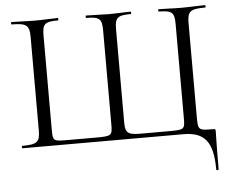

<svg xmlns="http://www.w3.org/2000/svg" viewBox="-55 -690 1149 947"><g transform="rotate(-5 519.0 -217.0)"><path d="M35 0H832C937 0 978 51 978 187C978 193 990 193 990 187C990 52 992 28 992 0C992 -11 991 -12 981 -12C907 -12 905 -13 905 -81V-544C905 -601 918 -613 993 -613C997 -613 997 -625 993 -625C961 -625 919 -622 875 -622C831 -622 794 -625 764 -625C760 -625 760 -613 764 -613C830 -613 841 -601 841 -544V-83C841 -22 840 -21 758 -21H637C567 -21 546 -23 546 -81V-544C546 -601 558 -613 625 -613C628 -613 628 -625 625 -625C595 -625 556 -622 515 -622C477 -622 433 -625 405 -625C401 -625 401 -613 405 -613C471 -613 482 -601 482 -544V-83C482 -23 480 -21 399 -21H265C188 -21 187 -21 187 -83V-544C187 -601 197 -613 264 -613C268 -613 268 -625 264 -625C234 -625 197 -622 153 -622C109 -622 67 -625 35 -625C32 -625 32 -613 35 -613C109 -613 123 -601 123 -544V-81C123 -23 109 -12 35 -12C32 -12 32 0 35 0Z"/></g></svg>

Font: Cormorant Garamond
Style: Regular
Weight: 400
Designer: Christian Thalmann (Catharsis Fonts)
Foundry: Catharsis Fonts
Version: Version 4.002;Glyphs 3.4 (3410)